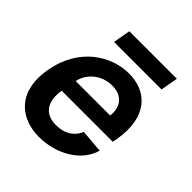

<svg xmlns="http://www.w3.org/2000/svg" viewBox="-185 -794 940 940"><g transform="rotate(45 285.5 -323.5)"><path d="M228 16C348 16 459 -47 487 -147L367 -157C356 -130 326 -84 246 -84C166 -84 134 -140 148 -223H501L506 -247C538 -434 442 -516 322 -516C202 -516 61 -434 28 -247C-5 -60 108 16 228 16ZM160 -573H489L505 -663H176ZM163 -305C172 -358 225 -416 305 -416C385 -416 409 -358 401 -305Z"/></g></svg>

Font: Uncut Sans Semibold
Style: Italic
Weight: 600
Italic angle: -10°
Designer: Kasper Nordkvist
Foundry: Uncut Type
Version: Version 1.111;FEAKit 1.0